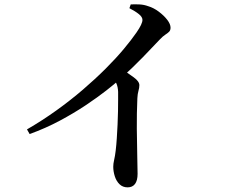

<svg xmlns="http://www.w3.org/2000/svg" viewBox="-20 -800 1040 868"><path d="M102 -215Q171 -255 234.5 -300.5Q298 -346 354.5 -394.5Q411 -443 458 -490Q505 -537 540 -579Q575 -621 597 -653Q624 -692 624 -710Q624 -723 608 -736Q592 -749 565 -763L571 -780Q590 -781 610.5 -780Q631 -779 650 -772Q674 -765 697.5 -747.5Q721 -730 736 -710.5Q751 -691 751 -675Q751 -663 744.5 -656.5Q738 -650 727 -643Q716 -636 702 -621Q671 -588 625 -540.5Q579 -493 520 -440Q499 -421 460 -390.5Q421 -360 368 -324.5Q315 -289 250.5 -254.5Q186 -220 114 -194ZM557 47Q535 47 520.5 33Q506 19 499 -3Q492 -25 492 -46Q492 -60 496 -77Q500 -94 503 -119Q506 -144 508 -174.5Q510 -205 511.5 -236.5Q513 -268 513.5 -297Q514 -326 514 -349Q514 -372 514 -385Q513 -407 506.5 -422Q500 -437 485 -457L526 -491Q559 -469 584.5 -450.5Q610 -432 610 -415Q610 -403 606 -389.5Q602 -376 601 -356Q598 -287 598.5 -218.5Q599 -150 600.5 -96Q602 -42 602 -14Q602 16 590.5 31.5Q579 47 557 47Z"/></svg>

Font: Noto Serif TC SemiBold
Style: Regular
Weight: 600
Version: Version 2.002-H1;hotconv 1.1.0;makeotfexe 2.6.0